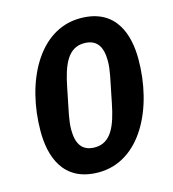

<svg xmlns="http://www.w3.org/2000/svg" viewBox="-108 -800 815 902"><g transform="rotate(-15 300.0 -349.0)"><path d="M262 12C466 12 579 -217 579 -454C579 -570 540 -710 364 -710C160 -710 47 -481 47 -244C47 -128 86 12 262 12ZM275 -106C212 -106 188 -147 188 -215C188 -238 191 -260 196 -287L221 -411C242 -518 273 -592 351 -592C414 -592 438 -551 438 -483C438 -460 435 -438 430 -411L405 -287C384 -180 353 -106 275 -106Z"/></g></svg>

Font: Braiins Sans
Style: Bold Italic
Weight: 700
Italic angle: -11.31°
Designer: Mike Abbink, Paul van der Laan, Pieter van Rosmalen, Jiri Chlebus, Lubos Buracinsky
Foundry: Bold Monday, Sudetype
Version: Version 1.000;hotconv 1.0.109;makeotfexe 2.5.65596